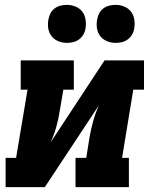

<svg xmlns="http://www.w3.org/2000/svg" viewBox="-20 -768 640 788"><path d="M3 0V-120H46L93 -400H65V-520H283V-400H240L225 -312Q220 -279 211 -247Q202 -215 188 -184L409 -520H571V-400H527L481 -120H509V0H290V-120H334L348 -208Q354 -241 363 -273Q372 -305 386 -336L164 0ZM455 -592Q436 -592 419 -599Q402 -606 391.5 -619.5Q381 -633 378 -651.5Q375 -670 379 -689Q381 -702 387.5 -714Q394 -726 405 -734Q416 -742 429 -745Q442 -748 455 -748Q473 -748 490 -741Q507 -734 517.5 -720.5Q528 -707 531 -688.5Q534 -670 531 -651Q529 -638 522 -626Q515 -614 504 -606Q493 -598 480 -595Q467 -592 455 -592ZM255 -592Q236 -592 219 -599Q202 -606 191.5 -619.5Q181 -633 178 -651.5Q175 -670 179 -689Q181 -702 187.5 -714Q194 -726 205 -734Q216 -742 229 -745Q242 -748 255 -748Q273 -748 290 -741Q307 -734 317.5 -720.5Q328 -707 331 -688.5Q334 -670 331 -651Q329 -638 322 -626Q315 -614 304 -606Q293 -598 280 -595Q267 -592 255 -592Z"/></svg>

Font: Iosevka Etoile Heavy Oblique
Style: Regular
Weight: 900
Italic angle: -9°
Designer: Belleve Invis
Foundry: Belleve Invis
Version: Version 15.5.2; ttfautohint (v1.8.4)